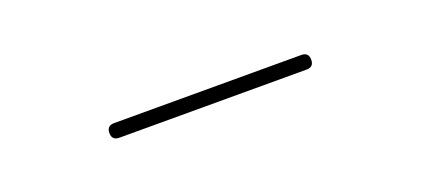

<svg xmlns="http://www.w3.org/2000/svg" viewBox="-14 -411 528 241"><g transform="rotate(-20 250.0 -290.0)"><path d="M125 -280.3Q115.2 -280.3 115.2 -290Q115.2 -299.8 125 -299.8H375Q384.8 -299.8 384.8 -290Q384.8 -280.3 375 -280.3Z"/></g></svg>

Font: Rounded-X Mgen+ 1mn thin
Style: Regular
Weight: 100
Designer: [Source Han Sans]
Ryoko NISHIZUKA  (kana & ideographs); Paul D. Hunt (Latin, Greek & Cyrillic); Wenlong ZHANG  (bopomofo
Version: Version 1.059.20150602